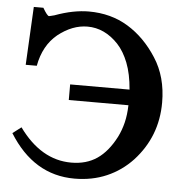

<svg xmlns="http://www.w3.org/2000/svg" viewBox="-49 -711 733 760"><g transform="rotate(5 317.0 -331.0)"><path d="M55 -662H93Q111 -631 118 -631Q120 -631 125 -632.5Q130 -634 139 -636Q177 -650 210.5 -656.5Q244 -663 274 -663Q362 -663 430 -621.5Q498 -580 546 -505Q594 -431 594 -329Q594 -194 504 -96Q460 -49 402 -24Q344 1 274 1Q112 1 14 -157L48 -183Q136 -61 256 -61Q316 -61 358.5 -90Q401 -119 432 -179Q446 -207 453.5 -238Q461 -269 462 -307H225V-369H461Q456 -431 439 -474.5Q422 -518 396 -546Q342 -603 274 -603Q214 -603 157 -558Q102 -513 87 -431H43Z"/></g></svg>

Font: New Athena Unicode
Style: Bold
Weight: 700
Designer: J. Rusten 1997; rev. by R. Hancock 2001, 2002, rev. by D. Mastronarde 2002-2021
Foundry: Society for Classical Studies (formerly American Philological Association)
Version: Version 5.008